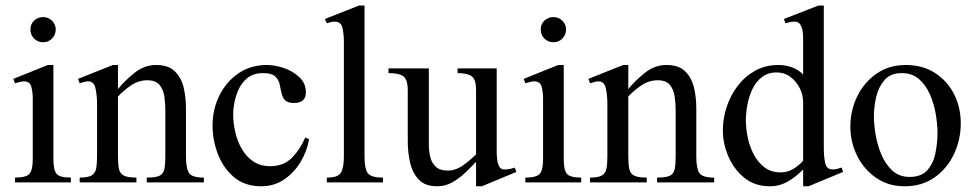

<svg xmlns="http://www.w3.org/2000/svg" viewBox="-20 -647 3458 681"><path d="M177.7 -542.5Q177.7 -523.9 164.8 -510.5Q151.9 -497.1 132.8 -497.1Q114.3 -497.1 101.1 -510Q87.9 -522.9 87.9 -542.5Q87.9 -561.5 101.1 -574Q114.3 -586.4 132.8 -586.4Q151.4 -586.4 164.6 -573.5Q177.7 -560.5 177.7 -542.5ZM231.4 0H33.2V-17.1Q72.8 -17.1 84.5 -30.5Q96.2 -43.9 96.2 -82.5V-298.8Q96.2 -318.8 91.3 -338.6Q86.4 -358.4 64.9 -358.4Q58.1 -358.4 49.8 -356.2Q41.5 -354 33.2 -351.6L27.3 -367.2L149.9 -416.5H169.4V-82.5Q169.4 -43.9 180.7 -30.5Q191.9 -17.1 231.4 -17.1Z M703.1 0H500.5V-17.1Q531.2 -17.1 545.2 -23.4Q559.1 -29.8 562.7 -46.1Q566.4 -62.5 566.4 -91.3V-256.8Q566.4 -279.8 563 -304.2Q559.6 -328.6 546.1 -345.5Q532.7 -362.3 502.9 -362.3Q471.2 -362.3 444.8 -344.2Q418.5 -326.2 398.4 -304.7V-91.3Q398.4 -63 402.1 -46.9Q405.8 -30.8 419.7 -23.9Q433.6 -17.1 463.9 -17.1V0H262.7V-17.1Q292.5 -17.1 305.2 -24.9Q317.9 -32.7 321 -49.3Q324.2 -65.9 324.2 -91.3V-277.8Q324.2 -308.1 318.8 -333.3Q313.5 -358.4 293 -358.4Q285.6 -358.4 277.8 -356.2Q270 -354 262.7 -351.6L256.8 -367.2L380.4 -416.5H398.4V-331.1Q422.9 -361.3 457.5 -388.9Q492.2 -416.5 533.7 -416.5Q577.6 -416.5 600.6 -393.6Q623.5 -370.6 631.6 -335.7Q639.6 -300.8 639.6 -264.2V-91.3Q639.6 -52.7 649.4 -34.9Q659.2 -17.1 703.1 -17.1Z M1062.5 -159.2 1076.2 -153.3Q1069.3 -111.8 1046.6 -73.5Q1023.9 -35.2 988.3 -10.7Q952.6 13.7 906.7 13.7Q848.1 13.7 809.8 -18.8Q771.5 -51.3 752.7 -100.8Q733.9 -150.4 733.9 -201.7Q733.9 -258.3 757.6 -307.1Q781.2 -356 824.7 -386.2Q868.2 -416.5 927.2 -416.5Q954.6 -416.5 986.6 -405.8Q1018.6 -395 1041.7 -373.3Q1064.9 -351.6 1064.9 -319.3Q1064.9 -299.8 1053.7 -290.8Q1042.5 -281.7 1023.4 -281.7Q999.5 -281.7 990.2 -292.5Q981 -303.2 978 -319.1Q975.1 -335 971.2 -350.6Q967.3 -366.2 954.8 -377Q942.4 -387.7 912.6 -387.7Q874 -387.7 850.8 -364.5Q827.6 -341.3 817.4 -307.1Q807.1 -272.9 807.1 -240.2Q807.1 -210.4 814.5 -178.5Q821.8 -146.5 837.4 -119.1Q853 -91.8 877.9 -74.7Q902.8 -57.6 938 -57.6Q986.8 -57.6 1016.4 -88.4Q1045.9 -119.1 1062.5 -159.2Z M1338.4 0H1139.2V-17.1Q1181.2 -17.1 1190.4 -36.4Q1199.7 -55.7 1199.7 -91.3V-497.6Q1199.7 -526.9 1194.6 -548.6Q1189.5 -570.3 1167 -570.3Q1160.2 -570.3 1153.6 -568.6Q1147 -566.9 1139.2 -564.5L1132.3 -579.6L1253.4 -627.4H1272.9V-91.3Q1272.9 -50.8 1283.7 -33.9Q1294.4 -17.1 1338.4 -17.1Z M1811.5 -37.1 1689 13.7H1668.5V-73.2Q1650.9 -54.2 1629.6 -33.9Q1608.4 -13.7 1583.7 0Q1559.1 13.7 1530.8 13.7Q1486.8 13.7 1464.4 -11Q1441.9 -35.6 1434.1 -72.3Q1426.3 -108.9 1426.3 -144V-325.2Q1426.3 -364.7 1410.9 -376.2Q1395.5 -387.7 1357.9 -387.7V-404.3H1501V-134.3Q1501 -111.3 1506.1 -90.1Q1511.2 -68.8 1525.9 -55.4Q1540.5 -42 1567.9 -42Q1596.7 -42 1623 -61Q1649.4 -80.1 1668.5 -99.6V-328.6Q1668.5 -365.7 1652.8 -376.7Q1637.2 -387.7 1603 -387.7V-404.3H1741.7V-106.4Q1741.7 -97.7 1743.2 -83.3Q1744.6 -68.8 1750.2 -57.4Q1755.9 -45.9 1769 -45.9Q1788.6 -45.9 1805.7 -52.7Z M1987.8 -542.5Q1987.8 -523.9 1974.9 -510.5Q1961.9 -497.1 1942.9 -497.1Q1924.3 -497.1 1911.1 -510Q1897.9 -522.9 1897.9 -542.5Q1897.9 -561.5 1911.1 -574Q1924.3 -586.4 1942.9 -586.4Q1961.4 -586.4 1974.6 -573.5Q1987.8 -560.5 1987.8 -542.5ZM2041.5 0H1843.3V-17.1Q1882.8 -17.1 1894.5 -30.5Q1906.2 -43.9 1906.2 -82.5V-298.8Q1906.2 -318.8 1901.4 -338.6Q1896.5 -358.4 1875 -358.4Q1868.2 -358.4 1859.9 -356.2Q1851.6 -354 1843.3 -351.6L1837.4 -367.2L1960 -416.5H1979.5V-82.5Q1979.5 -43.9 1990.7 -30.5Q2002 -17.1 2041.5 -17.1Z M2513.2 0H2310.5V-17.1Q2341.3 -17.1 2355.2 -23.4Q2369.1 -29.8 2372.8 -46.1Q2376.5 -62.5 2376.5 -91.3V-256.8Q2376.5 -279.8 2373 -304.2Q2369.6 -328.6 2356.2 -345.5Q2342.8 -362.3 2313 -362.3Q2281.2 -362.3 2254.9 -344.2Q2228.5 -326.2 2208.5 -304.7V-91.3Q2208.5 -63 2212.2 -46.9Q2215.8 -30.8 2229.7 -23.9Q2243.7 -17.1 2273.9 -17.1V0H2072.8V-17.1Q2102.5 -17.1 2115.2 -24.9Q2127.9 -32.7 2131.1 -49.3Q2134.3 -65.9 2134.3 -91.3V-277.8Q2134.3 -308.1 2128.9 -333.3Q2123.5 -358.4 2103 -358.4Q2095.7 -358.4 2087.9 -356.2Q2080.1 -354 2072.8 -351.6L2066.9 -367.2L2190.4 -416.5H2208.5V-331.1Q2232.9 -361.3 2267.6 -388.9Q2302.2 -416.5 2343.8 -416.5Q2387.7 -416.5 2410.6 -393.6Q2433.6 -370.6 2441.7 -335.7Q2449.7 -300.8 2449.7 -264.2V-91.3Q2449.7 -52.7 2459.5 -34.9Q2469.2 -17.1 2513.2 -17.1Z M2970.2 -37.1 2847.7 13.7H2828.6V-45.9Q2804.2 -20.5 2774.7 -3.4Q2745.1 13.7 2710 13.7Q2657.2 13.7 2620.1 -16.4Q2583 -46.4 2563.5 -92Q2543.9 -137.7 2543.9 -184.6Q2543.9 -226.6 2557.4 -267.6Q2570.8 -308.6 2596.4 -342.3Q2622.1 -376 2658.4 -396.2Q2694.8 -416.5 2740.7 -416.5Q2765.1 -416.5 2787.8 -408.7Q2810.5 -400.9 2828.6 -382.8V-513.7Q2828.6 -539.6 2821.5 -554.9Q2814.5 -570.3 2797.4 -570.3Q2789.6 -570.3 2782 -568.6Q2774.4 -566.9 2766.1 -564.5L2760.3 -579.6L2882.8 -627.4H2901.9V-124Q2901.9 -89.8 2907 -67.9Q2912.1 -45.9 2934.1 -45.9Q2941.4 -45.9 2949.5 -48.1Q2957.5 -50.3 2965.3 -52.7ZM2828.6 -76.7V-285.2Q2828.6 -310.5 2816.4 -334.7Q2804.2 -358.9 2783.2 -374.5Q2762.2 -390.1 2734.9 -390.1Q2703.6 -390.1 2682.4 -373.5Q2661.1 -356.9 2648.7 -330.8Q2636.2 -304.7 2630.9 -275.4Q2625.5 -246.1 2625.5 -220.7Q2625.5 -192.9 2631.8 -160.9Q2638.2 -128.9 2652.8 -100.3Q2667.5 -71.8 2691.2 -53.7Q2714.8 -35.6 2749 -35.6Q2772.9 -35.6 2793.2 -47.6Q2813.5 -59.6 2828.6 -76.7Z M3387.7 -210Q3387.7 -151.4 3363.5 -100.3Q3339.4 -49.3 3294.9 -17.8Q3250.5 13.7 3188.5 13.7Q3130.4 13.7 3086.9 -16.6Q3043.5 -46.9 3019.8 -95.2Q2996.1 -143.6 2996.1 -198.2Q2996.1 -254.9 3020.3 -304.7Q3044.4 -354.5 3088.6 -385.5Q3132.8 -416.5 3192.9 -416.5Q3252 -416.5 3295.7 -388.7Q3339.4 -360.8 3363.5 -314Q3387.7 -267.1 3387.7 -210ZM3305.2 -175.3Q3305.2 -204.6 3299.3 -240.7Q3293.5 -276.9 3279.1 -310.5Q3264.6 -344.2 3240.2 -366Q3215.8 -387.7 3178.2 -387.7Q3138.2 -387.7 3116.9 -362.8Q3095.7 -337.9 3087.6 -302.5Q3079.6 -267.1 3079.6 -234.9Q3079.6 -206.1 3085.7 -169.4Q3091.8 -132.8 3106.2 -98.6Q3120.6 -64.5 3145 -42Q3169.4 -19.5 3206.5 -19.5Q3249 -19.5 3270.3 -44.7Q3291.5 -69.8 3298.3 -106Q3305.2 -142.1 3305.2 -175.3Z"/></svg>

Font: Scheherazade New
Style: Regular
Weight: 400
Designer: SIL International
Foundry: SIL International
Version: Version 4.000